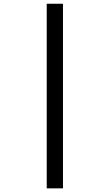

<svg xmlns="http://www.w3.org/2000/svg" viewBox="-20 -779 590 1033"><path d="M231.4 -758.8H318.8V234.4H231.4Z"/></svg>

Font: Open Sans SemiBold
Style: Regular
Weight: 600
Designer: Monotype Design Team
Foundry: Monotype Imaging Inc.
Version: Version 3.003; ttfautohint (v1.8.4)